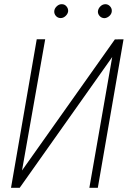

<svg xmlns="http://www.w3.org/2000/svg" viewBox="-20 -899 627 919"><path d="M529.8 -710.4 85.4 -83 196.3 -710.9H155.8L32.7 0H74.2L517.1 -626L407.7 0H448.2L571.3 -710.9ZM239.7 -845.7Q238.8 -832.5 247.8 -822.5Q256.8 -812.5 270.5 -812.5Q283.2 -812.5 293.9 -822.5Q304.7 -832.5 306.2 -845.2Q307.1 -857.9 298.1 -868.7Q289.1 -879.4 274.9 -878.9Q262.2 -878.9 251.5 -868.7Q240.7 -858.4 239.7 -845.7ZM448.7 -845.2Q447.8 -832.5 456.8 -822.5Q465.8 -812.5 479.5 -812Q492.2 -812.5 503.2 -822.3Q514.2 -832 515.1 -845.2Q516.1 -858.4 506.8 -868.7Q497.6 -878.9 484.4 -878.9Q471.2 -878.9 460.7 -868.7Q450.2 -858.4 448.7 -845.2Z"/></svg>

Font: Roboto Mono ExtraLight
Style: Italic
Weight: 250
Italic angle: -10°
Monospace: yes
Designer: Google
Version: Version 3.000